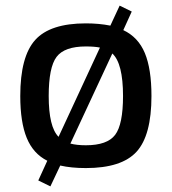

<svg xmlns="http://www.w3.org/2000/svg" viewBox="-20 -584 610 682"><path d="M448 -543 418 -477Q471 -452 494.5 -395.5Q518 -339 518 -243Q518 -103 465 -45Q412 13 285 13Q233 13 194 4L159 78L116 57L148 -13Q98 -38 75 -94Q52 -150 52 -243Q52 -383 105 -442Q158 -501 285 -501Q332 -501 372 -493L405 -564ZM188 -98 335 -415Q316 -419 285 -419Q209 -419 181 -382Q153 -345 153 -243Q153 -133 188 -98ZM379 -394 230 -74Q253 -68 285 -68Q361 -68 389 -105Q417 -142 417 -243Q417 -359 379 -394Z"/></svg>

Font: Exo 2.0 Medium
Style: Regular
Weight: 500
Designer: Natanael Gama
Version: Version 1.001;PS 001.001;hotconv 1.0.70;makeotf.lib2.5.58329